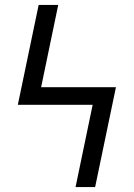

<svg xmlns="http://www.w3.org/2000/svg" viewBox="-20 -755 540 775"><path d="M285 0 354 -332H52L136 -735H215L146 -403H448L364 0Z"/></svg>

Font: Iosevka www.saffi
Style: Regular
Weight: 400
Monospace: yes
Designer: Belleve Invis
Foundry: Belleve Invis
Version: Version 22.0.2; ttfautohint (v1.8.3)